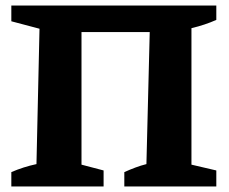

<svg xmlns="http://www.w3.org/2000/svg" viewBox="-20 -675 828 695"><path d="M275 -559V-79L355 -58V0H21V-52Q65 -71 112 -81L123 -571L21 -598V-655H763V-603Q743 -594 720.5 -586.5Q698 -579 673 -573V-79L763 -58V0H430V-52Q450 -61 470 -68.5Q490 -76 510 -81L522 -559Z"/></svg>

Font: Piazzolla SC
Style: Bold
Weight: 700
Designer: Juan Pablo del Peral
Foundry: Huerta Tipografica
Version: Version 1.330